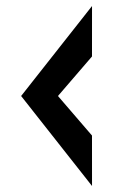

<svg xmlns="http://www.w3.org/2000/svg" viewBox="-20 -749 376 638"><path d="M285.8 -131 285.7 -298.6 172.6 -430 285.7 -561.4 285.8 -729 50.2 -430Z"/></svg>

Font: Stormning
Style: Light
Weight: 400
Designer: Robert Jablonski, Mew Too
Foundry: Cannot Into Space Fonts
Version: Version 0.90